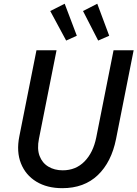

<svg xmlns="http://www.w3.org/2000/svg" viewBox="-20 -985 725 1013"><path d="M308.6 7.8Q228.5 7.8 171.9 -26.6Q115.2 -61 90.6 -122.8Q65.9 -184.6 82 -265.6L172.4 -719.7H278.3L185.5 -252.9Q174.8 -199.7 188.7 -162.6Q202.6 -125.5 234.9 -106Q267.1 -86.4 311 -86.4Q379.9 -86.4 425.8 -133.1Q471.7 -179.7 487.8 -259.8L579.1 -719.7H685.1L592.3 -252Q567.9 -129.4 495.8 -60.8Q423.8 7.8 308.6 7.8ZM329.1 -771 245.1 -926.8 321.3 -965.3 385.3 -796.4ZM498 -771 418 -926.8 493.2 -965.3 556.2 -796.4Z"/></svg>

Font: Reddit Sans Medium
Style: Italic
Weight: 500
Italic angle: -11.25°
Designer: Stephen Hutchings
Version: Version 1.013